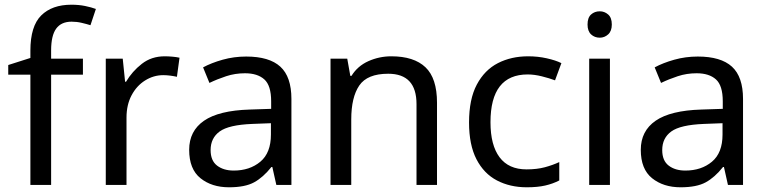

<svg xmlns="http://www.w3.org/2000/svg" viewBox="-20 -785 3255 815"><path d="M332 -468H197V0H109V-468H15V-509L109 -539V-570Q109 -674 155 -719.5Q201 -765 283 -765Q315 -765 341.5 -759.5Q368 -754 387 -747L364 -678Q348 -683 327 -688Q306 -693 284 -693Q240 -693 218.5 -663.5Q197 -634 197 -571V-536H332Z M679 -546Q694 -546 711.5 -544.5Q729 -543 742 -540L731 -459Q718 -462 702.5 -464Q687 -466 673 -466Q632 -466 596 -443.5Q560 -421 538.5 -380.5Q517 -340 517 -286V0H429V-536H501L511 -438H515Q541 -482 582 -514Q623 -546 679 -546Z M1025 -545Q1123 -545 1170 -502Q1217 -459 1217 -365V0H1153L1136 -76H1132Q1097 -32 1058.5 -11Q1020 10 952 10Q879 10 831 -28.5Q783 -67 783 -149Q783 -229 846 -272.5Q909 -316 1040 -320L1131 -323V-355Q1131 -422 1102 -448Q1073 -474 1020 -474Q978 -474 940 -461.5Q902 -449 869 -433L842 -499Q877 -518 925 -531.5Q973 -545 1025 -545ZM1051 -259Q951 -255 912.5 -227Q874 -199 874 -148Q874 -103 901.5 -82Q929 -61 972 -61Q1040 -61 1085 -98.5Q1130 -136 1130 -214V-262Z M1641 -546Q1737 -546 1786 -499.5Q1835 -453 1835 -349V0H1748V-343Q1748 -472 1628 -472Q1539 -472 1505 -422Q1471 -372 1471 -278V0H1383V-536H1454L1467 -463H1472Q1498 -505 1544 -525.5Q1590 -546 1641 -546Z M2216 10Q2145 10 2089.5 -19Q2034 -48 2002.5 -109Q1971 -170 1971 -265Q1971 -364 2004 -426Q2037 -488 2093.5 -517Q2150 -546 2222 -546Q2263 -546 2301 -537.5Q2339 -529 2363 -517L2336 -444Q2312 -453 2280 -461Q2248 -469 2220 -469Q2062 -469 2062 -266Q2062 -169 2100.5 -117.5Q2139 -66 2215 -66Q2259 -66 2292.5 -75Q2326 -84 2354 -97V-19Q2327 -5 2294.5 2.5Q2262 10 2216 10Z M2526 -737Q2546 -737 2561.5 -723.5Q2577 -710 2577 -681Q2577 -653 2561.5 -639Q2546 -625 2526 -625Q2504 -625 2489 -639Q2474 -653 2474 -681Q2474 -710 2489 -723.5Q2504 -737 2526 -737ZM2569 -536V0H2481V-536Z M2942 -545Q3040 -545 3087 -502Q3134 -459 3134 -365V0H3070L3053 -76H3049Q3014 -32 2975.5 -11Q2937 10 2869 10Q2796 10 2748 -28.5Q2700 -67 2700 -149Q2700 -229 2763 -272.5Q2826 -316 2957 -320L3048 -323V-355Q3048 -422 3019 -448Q2990 -474 2937 -474Q2895 -474 2857 -461.5Q2819 -449 2786 -433L2759 -499Q2794 -518 2842 -531.5Q2890 -545 2942 -545ZM2968 -259Q2868 -255 2829.5 -227Q2791 -199 2791 -148Q2791 -103 2818.5 -82Q2846 -61 2889 -61Q2957 -61 3002 -98.5Q3047 -136 3047 -214V-262Z"/></svg>

Font: Noto Sans Avestan
Style: Regular
Weight: 400
Designer: Monotype Design Team
Foundry: Monotype Imaging Inc.
Version: Version 2.003; ttfautohint (v1.8.4.7-5d5b)